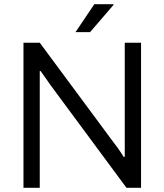

<svg xmlns="http://www.w3.org/2000/svg" viewBox="-20 -888 777 908"><path d="M91 0V-686H168L519 -212Q525 -205 533.5 -193Q542 -181 550.5 -168.5Q559 -156 565 -146H570Q570 -163 570 -179.5Q570 -196 570 -212V-686H647V0H578L220 -484Q213 -494 198 -515.5Q183 -537 172 -552H168Q168 -535 168 -518.5Q168 -502 168 -484V0ZM337 -736 426 -868H516L517 -865L406 -736Z"/></svg>

Font: Archivo SemiBold Light
Style: Regular
Weight: 300
Version: Version 2.001